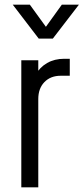

<svg xmlns="http://www.w3.org/2000/svg" viewBox="-20 -800 357 820"><path d="M71 0V-542.5H143.5V-464.5L131 -479.5Q150 -513 181.5 -531Q213 -549 254.5 -549H278V-476.5H239.5Q196 -476.5 169.8 -449.5Q143.5 -422.5 143.5 -377V0ZM145.5 -635 34.5 -780H107.5L176 -685.5L244 -780H317L205.5 -635Z"/></svg>

Font: Mohave Light
Style: Regular
Weight: 400
Version: Version 2.003